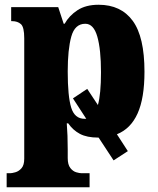

<svg xmlns="http://www.w3.org/2000/svg" viewBox="-20 -566 667 808"><path d="M8 222V163H23Q30 163 44.5 159Q59 155 70.5 142Q82 129 82 102V-405Q82 -452 68 -464.5Q54 -477 31 -477H27V-536H225L248 -466H252Q271 -500 306 -523Q341 -546 395 -546Q489 -546 538.5 -478.5Q588 -411 588 -264Q588 -153 559 -88.5Q530 -24 472 -1L518 70L458 109L395 13H393Q346 13 316.5 -2.5Q287 -18 267 -47H261Q263 -22 264 5.5Q265 33 265 63V99Q265 127 276 141Q287 155 301 159Q315 163 323 163H357V222ZM336 -66Q340 -66 343 -66L287 -152L347 -192L392 -124Q405 -170 405 -262Q405 -358 389.5 -412Q374 -466 339 -466Q295 -466 280 -412Q265 -358 265 -265Q265 -161 279.5 -113.5Q294 -66 336 -66Z"/></svg>

Font: Noto Serif SemiCondensed Black
Style: Regular
Weight: 900
Width: 4
Designer: Monotype Design Team
Foundry: Monotype Imaging Inc.
Version: Version 2.014; ttfautohint (v1.8.4.7-5d5b)